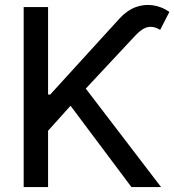

<svg xmlns="http://www.w3.org/2000/svg" viewBox="-20 -756 705 776"><path d="M75.7 0V-727.5H174.3V-374H183.1L463.4 -681.6Q493.7 -714.4 528.1 -727.1Q562.5 -739.7 597.9 -734.6Q633.3 -729.5 664.6 -708L627.4 -635.3Q602.5 -650.9 578.6 -646.5Q554.7 -642.1 527.8 -613.3L326.7 -397.9L630.9 0H511.2L265.1 -328.6L174.3 -227.5V0Z"/></svg>

Font: Inter Cardless Tabular
Style: Regular
Weight: 400
Designer: Rasmus Andersson
Foundry: rsms
Version: Version 4.000;git-4fc901f